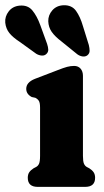

<svg xmlns="http://www.w3.org/2000/svg" viewBox="-81 -730 407 750"><path d="M243 -434V-121.5Q243 -99.5 247 -90.5Q251 -81.5 258.5 -77.5L268 -72.5Q279 -65.5 284.8 -57Q290.5 -48.5 290.5 -35.5Q290.5 0 251.5 0H66.5Q27.5 0 27.5 -35.5Q27.5 -48.5 33.2 -57Q39 -65.5 50 -72.5L59.5 -77.5Q67.5 -81.5 71.5 -90.5Q75.5 -99.5 75.5 -121.5V-309.5Q75.5 -328.5 70.8 -336Q66 -343.5 57 -348L43 -351Q21.5 -362.5 21.5 -383Q21.5 -408.5 55.5 -422L145.5 -456.5Q167 -465 181 -468.8Q195 -472.5 208.5 -472.5Q224.5 -472.5 233.8 -461.8Q243 -451 243 -434ZM243 -628 266 -554Q269 -541.5 269 -531.5Q269 -521.5 261 -514.5Q253 -508 241.8 -509.5Q230.5 -511 221 -518L160.5 -567Q133.5 -587.5 121 -605.5Q108.5 -623.5 107.5 -647Q107 -671 123.5 -689.8Q140 -708.5 167.5 -709.5Q199.5 -710.5 216 -687.5Q232.5 -664.5 243 -628ZM76.5 -631.5 103 -558.5Q107 -546.5 107.5 -536.5Q108 -526.5 100 -519Q92.5 -512 81.5 -513Q70.5 -514 60.5 -520L-2.5 -565.5Q-31 -584 -44.5 -601Q-58 -618 -60.5 -641.5Q-62.5 -665.5 -47 -685.5Q-31.5 -705.5 -4.5 -708Q27.5 -711 45.5 -689.2Q63.5 -667.5 76.5 -631.5Z"/></svg>

Font: Fraunces 72pt S100
Style: Bold
Weight: 700
Version: Version 1.000; ttfautohint (v1.8.3)